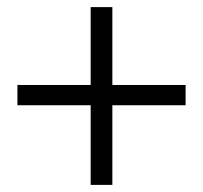

<svg xmlns="http://www.w3.org/2000/svg" viewBox="-20 -597 571 540"><path d="M502 -358V-301H296V-77H235V-301H29V-358H235V-577H296V-358Z"/></svg>

Font: TypoPRO Source Serif Pro
Style: Regular
Weight: 400
Designer: Frank Grießhammer
Foundry: Adobe Systems Incorporated
Version: Version 1.017;PS 1.0;hotconv 1.0.79;makeotf.lib2.5.61930